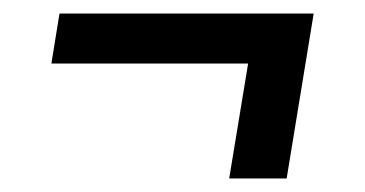

<svg xmlns="http://www.w3.org/2000/svg" viewBox="-20 -397 540 284"><path d="M319 -133 347 -303H56L68 -377H444L404 -133Z"/></svg>

Font: Iosevka Medium
Style: Italic
Weight: 500
Italic angle: -9°
Monospace: yes
Designer: Belleve Invis
Foundry: Belleve Invis
Version: Version 32.5.0; ttfautohint (v1.8.4)